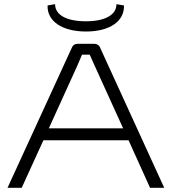

<svg xmlns="http://www.w3.org/2000/svg" viewBox="-20 -900 823 920"><path d="M392 -749C507 -749 577 -799 574 -874L538 -880C538 -828 482 -798 392 -798C299 -798 244 -828 244 -880L208 -874C205 -799 277 -749 392 -749ZM596 -228 699 0H767L460 -671C456 -683 445 -690 433 -690H351C338 -690 328 -683 324 -671L16 0H84L188 -228ZM570 -285H214L349 -582L373 -638H410C418 -620 426 -601 435 -582Z"/></svg>

Font: Exo 2 Light Expanded
Style: Regular
Weight: 300
Width: 7
Designer: Natanael Gama
Version: Version 1.001;PS 001.001;hotconv 1.0.70;makeotf.lib2.5.58329